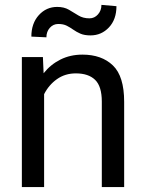

<svg xmlns="http://www.w3.org/2000/svg" viewBox="-20 -760 592 780"><path d="M288.1 -461.9Q244.6 -461.9 211.4 -438.5Q178.2 -415 159.2 -377.4V0H68.8V-528.3H154.3L157.2 -462.4Q185.5 -498 225.6 -518.1Q265.6 -538.1 314.9 -538.1Q393.1 -538.1 438.7 -494.1Q484.4 -450.2 484.4 -346.2V0H393.6V-347.2Q393.6 -409.2 366.5 -435.5Q339.4 -461.9 288.1 -461.9ZM392.1 -740.2 453.1 -734.9Q453.1 -681.2 422.6 -648.7Q392.1 -616.2 347.7 -616.2Q322.8 -616.2 306.6 -623.3Q290.5 -630.4 277.8 -639.4Q265.1 -648.4 251.2 -655.5Q237.3 -662.6 216.8 -662.6Q196.3 -662.6 182.4 -647Q168.5 -631.3 168.5 -608.4L107.4 -611.3Q107.4 -665 137.7 -698.5Q168 -731.9 212.4 -731.9Q240.2 -731.9 259.8 -720.5Q279.3 -709 298.3 -697.3Q317.4 -685.5 343.3 -685.5Q363.8 -685.5 377.9 -701.4Q392.1 -717.3 392.1 -740.2Z"/></svg>

Font: Vazirmatn RD
Style: Regular
Weight: 400
Designer: Saber Rastikerdar
Foundry: Saber Rastikerdar
Version: Version 32.102